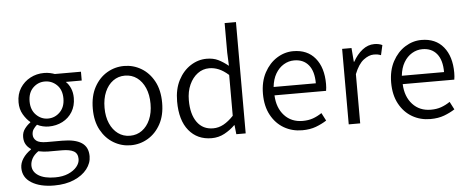

<svg xmlns="http://www.w3.org/2000/svg" viewBox="-61 -956 3348 1368"><g transform="rotate(-5 1613.0 -272.5)"><path d="M275 251Q175 251 113.5 213Q52 175 52 106Q52 71 73.5 38.5Q95 6 132 -19V-23Q111 -36 97.5 -58Q84 -80 84 -112Q84 -146 103.5 -171.5Q123 -197 144 -211V-215Q117 -237 95 -274.5Q73 -312 73 -361Q73 -420 100.5 -463Q128 -506 173 -530Q218 -554 272 -554Q295 -554 315 -549.5Q335 -545 348 -540H535V-477H421Q442 -458 455 -427.5Q468 -397 468 -359Q468 -302 442 -259.5Q416 -217 371.5 -194Q327 -171 272 -171Q253 -171 231 -176Q209 -181 190 -191Q175 -178 164 -162Q153 -146 153 -123Q153 -97 174 -79.5Q195 -62 250 -62H359Q451 -62 497.5 -31.5Q544 -1 544 65Q544 114 511 156.5Q478 199 417.5 225Q357 251 275 251ZM272 -228Q322 -228 358 -264Q394 -300 394 -361Q394 -423 358 -458Q322 -493 272 -493Q223 -493 187.5 -458Q152 -423 152 -361Q152 -300 188 -264Q224 -228 272 -228ZM286 194Q341 194 380.5 177Q420 160 442 133.5Q464 107 464 78Q464 38 435.5 22Q407 6 351 6H252Q239 6 220.5 4Q202 2 183 -2Q152 20 138.5 45Q125 70 125 95Q125 140 167.5 167Q210 194 286 194Z M844 13Q778 13 721.5 -20.5Q665 -54 630.5 -117Q596 -180 596 -269Q596 -360 630.5 -423.5Q665 -487 721.5 -520.5Q778 -554 844 -554Q910 -554 966.5 -520.5Q1023 -487 1057.5 -423.5Q1092 -360 1092 -269Q1092 -180 1057.5 -117Q1023 -54 966.5 -20.5Q910 13 844 13ZM844 -55Q893 -55 930 -82Q967 -109 988 -157Q1009 -205 1009 -269Q1009 -334 988 -382.5Q967 -431 930 -458Q893 -485 844 -485Q796 -485 759 -458Q722 -431 701 -382.5Q680 -334 680 -269Q680 -205 701 -157Q722 -109 759 -82Q796 -55 844 -55Z M1422 13Q1320 13 1259.5 -60.5Q1199 -134 1199 -269Q1199 -357 1232 -420.5Q1265 -484 1319 -519Q1373 -554 1435 -554Q1482 -554 1517 -537Q1552 -520 1589 -490L1585 -585V-796H1666V0H1599L1592 -65H1589Q1557 -33 1514.5 -10Q1472 13 1422 13ZM1439 -56Q1478 -56 1513.5 -75.5Q1549 -95 1585 -133V-425Q1549 -457 1515.5 -471Q1482 -485 1447 -485Q1401 -485 1364 -457.5Q1327 -430 1305 -381.5Q1283 -333 1283 -270Q1283 -170 1324 -113Q1365 -56 1439 -56Z M2070 13Q1998 13 1940 -20.5Q1882 -54 1847.5 -117.5Q1813 -181 1813 -269Q1813 -357 1847.5 -421Q1882 -485 1937 -519.5Q1992 -554 2054 -554Q2155 -554 2211 -486Q2267 -418 2267 -301Q2267 -288 2266 -275.5Q2265 -263 2263 -252H1894Q1898 -162 1948 -107.5Q1998 -53 2079 -53Q2120 -53 2152.5 -64.5Q2185 -76 2216 -97L2245 -41Q2211 -19 2168.5 -3Q2126 13 2070 13ZM1893 -312H2195Q2195 -398 2158 -443Q2121 -488 2055 -488Q2015 -488 1980 -467Q1945 -446 1922 -407Q1899 -368 1893 -312Z M2403 0V-540H2470L2478 -441H2481Q2509 -492 2548.5 -523Q2588 -554 2634 -554Q2667 -554 2691 -542L2675 -471Q2662 -476 2651 -478Q2640 -480 2623 -480Q2589 -480 2551 -451.5Q2513 -423 2485 -352V0Z M2987 13Q2915 13 2857 -20.5Q2799 -54 2764.5 -117.5Q2730 -181 2730 -269Q2730 -357 2764.5 -421Q2799 -485 2854 -519.5Q2909 -554 2971 -554Q3072 -554 3128 -486Q3184 -418 3184 -301Q3184 -288 3183 -275.5Q3182 -263 3180 -252H2811Q2815 -162 2865 -107.5Q2915 -53 2996 -53Q3037 -53 3069.5 -64.5Q3102 -76 3133 -97L3162 -41Q3128 -19 3085.5 -3Q3043 13 2987 13ZM2810 -312H3112Q3112 -398 3075 -443Q3038 -488 2972 -488Q2932 -488 2897 -467Q2862 -446 2839 -407Q2816 -368 2810 -312Z"/></g></svg>

Font: Source Han Sans SC Normal
Style: Regular
Weight: 350
Designer: Ryoko NISHIZUKA 西塚涼子 (kana, bopomofo & ideographs); Paul D. Hunt (Latin, Greek & Cyrillic); Sandoll Communications 산돌커뮤니
Foundry: Adobe
Version: Version 2.004;hotconv 1.0.118;makeotfexe 2.5.65603